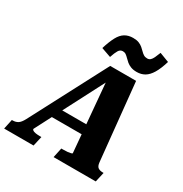

<svg xmlns="http://www.w3.org/2000/svg" viewBox="-266 -1117 1216 1278"><g transform="rotate(30 342.5 -478.5)"><path d="M181 -298H445L436 -225H154ZM378 -632 395 -631 118 -96Q117 -90 124 -85Q131 -80 145.5 -77.5Q160 -75 180 -75H191L174 0H-52L-36 -75H-30Q-7 -75 10 -85.5Q27 -96 44 -128L351 -714H550L610 -122Q613 -94 626.5 -84.5Q640 -75 664 -75H669L652 0H328L344 -75H357Q377 -75 392 -76.5Q407 -78 416 -80.5Q425 -83 426 -86ZM523 -767Q496 -767 477 -774.5Q458 -782 445 -793Q432 -804 421.5 -815Q411 -826 400.5 -833.5Q390 -841 376 -841Q356 -841 344.5 -822.5Q333 -804 320 -765L246 -791Q264 -849 283 -884.5Q302 -920 328.5 -936Q355 -952 391 -952Q418 -952 435.5 -945Q453 -938 466 -927Q479 -916 489.5 -905Q500 -894 511.5 -887Q523 -880 539 -880Q553 -880 562.5 -888.5Q572 -897 580 -914Q588 -931 598 -957L671 -929Q653 -869 631.5 -833.5Q610 -798 583.5 -782.5Q557 -767 523 -767Z"/></g></svg>

Font: Roboto Serif 20pt
Style: Bold Italic
Weight: 700
Italic angle: -10°
Version: Version 1.007